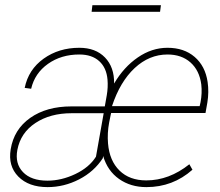

<svg xmlns="http://www.w3.org/2000/svg" viewBox="-20 -726 867 755"><path d="M555.7 9.8Q493.7 9.8 448.2 -22.2Q402.8 -54.2 385.7 -112.3L384.3 -105.5H385.3Q350.6 -51.3 291.3 -20.8Q231.9 9.8 167 9.8Q92.8 9.8 52 -31.7Q11.2 -73.2 22 -138.7Q34.7 -217.3 98.9 -262.5Q163.1 -307.6 260.7 -307.6H392.1L399.9 -351.6Q405.3 -383.3 402.8 -412.6Q398.9 -459.5 370.1 -485.6Q341.3 -511.7 292 -511.7Q220.7 -511.7 168.7 -474.9Q116.7 -438 102.5 -377L77.1 -380.4Q91.8 -452.6 151.6 -495.4Q211.4 -538.1 292 -538.1Q356 -538.1 392.8 -500Q429.7 -461.9 428.7 -397.5Q466.8 -462.4 522 -500.2Q577.1 -538.1 638.7 -538.1Q703.6 -538.1 745.4 -502.2Q787.1 -466.3 796.4 -403.8Q802.2 -364.3 795.4 -322.8L788.1 -281.7H417L415.5 -275.4L409.2 -244.1Q401.4 -202.6 404.8 -161.6Q410.6 -93.8 450 -55.2Q489.3 -16.6 555.2 -16.6Q645 -16.6 724.6 -80.1L736.8 -58.6Q659.7 9.8 555.7 9.8ZM166.5 -15.6Q221.7 -15.6 276.4 -41.7Q331.1 -67.9 357.4 -109.9L387.7 -280.8H261.7Q177.2 -280.8 119.1 -242.2Q61 -203.6 48.3 -136.7Q38.1 -83 70.3 -49.3Q102.5 -15.6 166.5 -15.6ZM638.7 -511.7Q566.9 -511.7 509.5 -458.3Q452.1 -404.8 420.4 -308.6H765.1L768.6 -324.2Q775.4 -359.9 771.5 -394Q764.2 -449.2 729 -480.5Q693.8 -511.7 638.7 -511.7ZM609.4 -679.7H340.3L343.3 -705.6H612.8Z"/></svg>

Font: Roboto Thin
Style: Italic
Weight: 250
Italic angle: -12°
Designer: Google
Version: Version 2.134; 2016